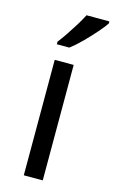

<svg xmlns="http://www.w3.org/2000/svg" viewBox="-119 -813 515 861"><g transform="rotate(15 138.5 -383.0)"><path d="M173 0H85V-536H173ZM277 -756Q265 -738 240 -709.5Q215 -681 186.5 -652.5Q158 -624 134 -606H76V-618Q91 -637 108.5 -663Q126 -689 143 -716.5Q160 -744 171 -766H277Z"/></g></svg>

Font: Noto Sans Nabataean
Style: Regular
Weight: 400
Designer: Monotype Design Team
Foundry: Monotype Imaging Inc.
Version: Version 2.001; ttfautohint (v1.8.4.7-5d5b)